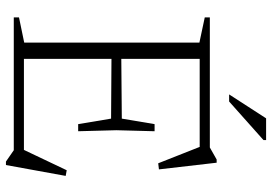

<svg xmlns="http://www.w3.org/2000/svg" viewBox="-158 -752 937 662"><g transform="rotate(90 311.0 -421.5)"><path d="M433 -485.5 429.5 -353.5 433 -222H408.5L389.5 -335.5L157.5 -337V-370.5L389.5 -372.5L408.5 -485.5ZM564.5 -500.5 543.5 -498 481.5 -655 510 -641H141V-676H489L530.5 -699.5H541.5ZM490 -19.5 567.5 -182.5 587 -179 549.5 27H537.5L498.5 0H141V-35H517ZM40.5 0V-18L127.5 -36V-640L40.5 -658.5V-676H183.5V0ZM306 -742.5 388.5 -870H463.5V-861L330.5 -742.5Z"/></g></svg>

Font: Newsreader 16pt Light
Style: Regular
Weight: 300
Designer: Hugues Gentile
Foundry: Production Type
Version: Version 1.003